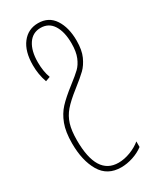

<svg xmlns="http://www.w3.org/2000/svg" viewBox="-199 -596 736 898"><g transform="rotate(-30 168.5 -147.5)"><path d="M290 -376Q290 -325 275 -292Q260 -259 239 -238.5Q218 -218 172 -182Q126 -146 102.5 -118.5Q79 -91 68.5 -57Q58 -23 58 29Q58 217 175 217Q206 217 239 204.5Q272 192 296 172V202Q271 221 238.5 231.5Q206 242 175 242Q101 242 66 182.5Q31 123 31 30Q31 -32 46.5 -73Q62 -114 88.5 -142.5Q115 -171 164 -209Q203 -239 221 -256.5Q239 -274 251 -303Q263 -332 263 -377Q263 -439 240 -475.5Q217 -512 173 -512Q130 -512 106 -476Q82 -440 82 -379Q82 -329 96 -292L71 -283Q55 -328 55 -378Q55 -453 87.5 -495Q120 -537 174 -537Q231 -537 260.5 -492Q290 -447 290 -376Z"/></g></svg>

Font: Noto Sans Display Thin Cond
Style: Regular
Weight: 250
Width: 3
Designer: Monotype Design team
Foundry: Monotype Imaging Inc.
Version: Version 1.000